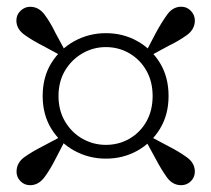

<svg xmlns="http://www.w3.org/2000/svg" viewBox="-20 -652 630 572"><path d="M419.9 -481.6 411.3 -490.7 443.7 -552.9Q460.7 -584.4 477.8 -608.2Q494.8 -632 520.1 -632Q536.9 -632 548.7 -619.6Q560.5 -607.2 560.5 -591.1Q560.5 -564.9 537.2 -547.8Q513.9 -530.8 482.1 -515.4ZM154.3 -366Q154.3 -322.6 174.1 -289.5Q194 -256.4 226.1 -238.4Q258.3 -220.4 295.3 -220.4Q334 -220.4 365.9 -238.9Q397.7 -257.4 416.2 -290.1Q434.7 -322.8 434.7 -366Q434.7 -408.8 416.2 -441.5Q397.7 -474.2 365.9 -492.9Q334 -511.7 295.3 -511.7Q257.7 -511.7 225.4 -492.9Q193 -474.2 173.6 -441.5Q154.3 -408.8 154.3 -366ZM107.1 -366Q107.1 -422.4 133 -464.3Q159 -506.2 202 -529.7Q245.1 -553.2 295.3 -553.2Q346.7 -553.2 388.8 -529.7Q431 -506.2 456.6 -464.3Q482.2 -422.4 482.2 -366Q482.2 -310.4 456.6 -268.3Q431 -226.3 388.8 -202.8Q346.7 -179.4 295.3 -179.4Q245.1 -179.4 202 -202.8Q159 -226.3 133 -268.3Q107.1 -310.4 107.1 -366ZM179.2 -491.2 170.1 -481.9 108.1 -515.4Q77.1 -531 53 -548.3Q28.8 -565.6 28.8 -591.1Q28.8 -608.2 41.3 -620Q53.8 -631.8 69.9 -631.8Q95.4 -631.8 112.9 -608.3Q130.3 -584.9 145.6 -553.2ZM169.8 -249.5 178.4 -242.1 145.6 -178.9Q130.3 -148.2 112.6 -124.2Q94.9 -100.3 69.7 -100.3Q52.8 -100.3 41.1 -112.1Q29.3 -123.9 29.3 -140.2Q29.3 -167.2 52.7 -183.9Q76.1 -200.6 107.9 -216.6ZM410.3 -240.1 419.7 -249.5 481.4 -216.6Q512.9 -200.6 536.7 -183.4Q560.5 -166.2 560.5 -140.7Q560.5 -123.9 548.6 -112.1Q536.6 -100.3 519.8 -100.3Q493.8 -100.3 476.9 -124.1Q460 -147.9 443.7 -178.9Z"/></svg>

Font: Noto Serif SC
Style: Regular
Weight: 200
Designer: Ryoko NISHIZUKA 西塚涼子 (kana & ideographs); Frank Grießhammer (Latin, Greek & Cyrillic); Wenlong ZHANG 张文龙 (bopomofo); San
Foundry: Adobe
Version: Version 2.001;hotconv 1.1.0;makeotfexe 2.6.0